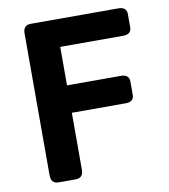

<svg xmlns="http://www.w3.org/2000/svg" viewBox="-80 -768 733 835"><g transform="rotate(-10 287.0 -350.0)"><path d="M112.3 0Q78.1 0 78.1 -36.6V-663.6Q78.1 -700.2 112.3 -700.2H498.5Q535.2 -700.2 535.2 -668.5V-610.8Q535.2 -579.1 498.5 -579.1H220.7V-409.2H458.5Q495.1 -409.2 495.1 -377.4V-319.8Q495.1 -288.1 458.5 -288.1H220.7V-36.6Q220.7 0 186.5 0Z"/></g></svg>

Font: Istok
Style: Bold
Weight: 700
Designer: Andrey V. Panov
Foundry: Andrey V. Panov
Version: Version 1.0.1